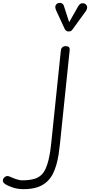

<svg xmlns="http://www.w3.org/2000/svg" viewBox="-299 -865 632 1348"><path d="M-134.5 463Q-175.5 463 -210.5 451.2Q-245.5 439.5 -265.5 425.5Q-273 419.5 -276.5 412.8Q-280 406 -278.8 398.2Q-277.5 390.5 -271 383Q-264 375.5 -257 373Q-250 370.5 -243.2 371.2Q-236.5 372 -231 374.5Q-214.5 382.5 -189 391.8Q-163.5 401 -141 401Q-100.5 401 -65.2 392.8Q-30 384.5 -7 361.5Q11 343.5 23 315.5Q35 287.5 42.2 256Q49.5 224.5 53.8 195.5Q58 166.5 60 146.5L128.5 -513Q129.5 -524 138.2 -532.5Q147 -541 162.5 -541Q176.5 -541 184.2 -534.5Q192 -528 190 -511L122 144.5Q118.5 180 112.8 217.2Q107 254.5 97.2 290Q87.5 325.5 72 355.8Q56.5 386 33.5 408Q5 435.5 -35.5 449.2Q-76 463 -134.5 463ZM178.5 -644Q174 -644 166.8 -648.8Q159.5 -653.5 155.5 -661.5L96 -790Q85.5 -813 91.2 -826Q97 -839 108.5 -842.5Q123.5 -847.5 135 -841.5Q146.5 -835.5 150.5 -821L186.5 -709L249.5 -820Q262.5 -841.5 277.5 -842.2Q292.5 -843 302 -835.5Q313.5 -825 313 -812.2Q312.5 -799.5 304 -787.5L211 -659.5Q202.5 -647 194.2 -645.5Q186 -644 178.5 -644Z"/></svg>

Font: Edu NSW ACT Hand
Style: Regular
Weight: 400
Designer: Tina and Corey Anderson, Eben Sorkin, Mirko Velimirovic
Foundry: Sorkin Type Co.
Version: Version 2.000